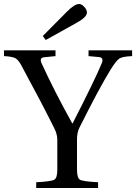

<svg xmlns="http://www.w3.org/2000/svg" viewBox="-32 -945 684 965"><path d="M-12 -663V-692H247V-663L188 -657Q165 -654 177 -627Q239 -491 331 -325H333Q446 -546 479 -626Q491 -655 467 -658L413 -663V-692H632V-663Q583 -661 567.5 -650.5Q552 -640 525 -597Q468 -505 368 -305Q355 -279 355 -246V-93Q355 -51 369.5 -42Q384 -33 461 -29V0H150V-29Q227 -33 241.5 -42Q256 -51 256 -93V-242Q256 -271 241 -300Q178 -427 77 -613Q61 -644 45 -652.5Q29 -661 -12 -663ZM183 -764 302 -884Q342 -925 366 -925Q378 -925 391.5 -910.5Q405 -896 405 -882Q405 -858 349 -828L198 -744Z"/></svg>

Font: Linguistics Pro
Style: Regular
Weight: 400
Designer: Stefan Peev, Context Ltd
Foundry: Stefan Peev, Context Ltd
Version: Version 001.000